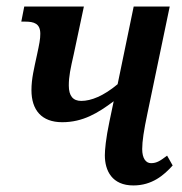

<svg xmlns="http://www.w3.org/2000/svg" viewBox="-20 -556 557 586"><path d="M387 10C444 10 480 -21 507 -51L490 -81C470 -66 459 -58 441 -58C425 -58 414 -73 414 -101C414 -125 419 -158 430 -210L498 -536H388L339 -299C296 -263 258 -248 228 -248C203 -248 190 -263 190 -295C190 -323 195 -346 205 -390L236 -536H54L45 -490H57C84 -490 103 -484 103 -453C103 -436 100 -422 93 -389C84 -347 76 -316 76 -281C76 -220 107 -183 170 -183C233 -183 279 -211 327 -247L314 -185C303 -133 300 -98 300 -82C300 -35 322 10 387 10Z"/></svg>

Font: Noto Serif Condensed Semi
Style: Italic
Weight: 600
Width: 3
Italic angle: -12°
Designer: Monotype Design Team
Foundry: Monotype Imaging Inc.
Version: Version 1.901